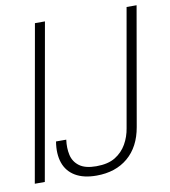

<svg xmlns="http://www.w3.org/2000/svg" viewBox="-81 -769 751 850"><g transform="rotate(-10 295.0 -344.0)"><path d="M9 0 133 -700H178L54 0ZM285 12Q227 12 190 -10Q153 -32 139 -72.5Q125 -113 134 -168H180Q175 -131 182 -99.5Q189 -68 215 -48.5Q241 -29 291 -29Q344 -29 376.5 -49Q409 -69 427.5 -101.5Q446 -134 452 -172L545 -700H590L497 -169Q482 -82 426.5 -35Q371 12 285 12Z"/></g></svg>

Font: DM Sans 36pt ExtraLight
Style: Italic
Weight: 250
Italic angle: -10°
Designer: Colophon Foundry, Jonny Pinhorn
Foundry: Colophon Foundry
Version: Version 4.004;gftools[0.9.30]